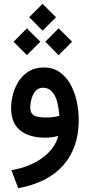

<svg xmlns="http://www.w3.org/2000/svg" viewBox="-20 -720 470 1004"><path d="M132.8 -629.9 202.6 -699.7 272.9 -629.9 202.6 -559.6ZM216.8 -502 286.6 -571.8 356.9 -502 286.6 -431.6ZM50.8 -502 120.6 -571.8 190.9 -502 120.6 -431.6ZM284.7 -9.3Q270 -4.9 251.2 -2.4Q232.4 0 218.8 0Q132.3 0 85.2 -38.3Q38.1 -76.7 38.1 -154.3Q38.1 -191.4 48.3 -229Q58.6 -266.6 79.6 -297.9Q100.6 -329.1 132.8 -348.1Q165 -367.2 209 -367.2Q256.3 -367.2 291 -343.5Q325.7 -319.8 347.9 -280Q370.1 -240.2 380.9 -191.2Q391.6 -142.1 391.6 -90.8Q391.6 52.2 311.5 143.6Q231.4 234.9 75.7 264.2L39.6 170.4Q140.6 151.4 204.3 103.5Q268.1 55.7 284.7 -9.3ZM290.5 -114.3Q284.7 -191.4 262.7 -226.3Q240.7 -261.2 205.1 -261.2Q179.7 -261.2 165 -243.4Q150.4 -225.6 144.3 -201.2Q138.2 -176.8 138.2 -156.7Q138.2 -128.9 156.5 -117.2Q174.8 -105.5 221.2 -105.5Q237.8 -105.5 255.6 -107.7Q273.4 -109.9 290.5 -114.3Z"/></svg>

Font: Vazir Medium WOL-UI
Style: Medium-WOL-UI
Weight: 500
Designer: Saber Rastikerdar
Foundry: Saber Rastikerdar
Version: Version 30.1.0